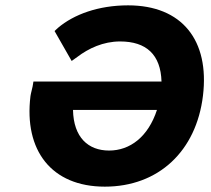

<svg xmlns="http://www.w3.org/2000/svg" viewBox="-20 -686 788 718"><path d="M388 -123C310 -123 255 -172 253 -275H567C534 -174 466 -123 388 -123ZM269 -473C311 -505 366 -531 429 -531C527 -531 581 -482 584 -381H105L102 -363C100 -352 96 -340 94 -327C69 -124 172 12 372 12C573 12 714 -121 739 -328C764 -535 661 -666 459 -666C348 -666 256 -632 197 -582L184 -570L248 -458Z"/></svg>

Font: Falling Sky
Style: ExBdObl
Weight: 400
Designer: Paul D. Hunt
Foundry: Adobe Systems Incorporated
Version: Version 1.02